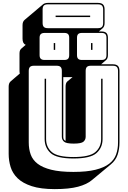

<svg xmlns="http://www.w3.org/2000/svg" viewBox="-20 -1175 886 1329"><path d="M359 134Q262 134 199.5 113.5Q137 93 102 59Q67 25 53.5 -19Q40 -63 40 -110V-575Q40 -588 43.5 -597Q47 -606 54 -612L117 -666Q116 -670 115.5 -674.5Q115 -679 115 -684V-805Q115 -818 118.5 -826Q122 -834 128 -839L158 -865Q147 -869 141.5 -879.5Q136 -890 136 -907V-1000Q136 -1013 139.5 -1022Q143 -1031 150 -1037L279 -1146Q284 -1150 292.5 -1152.5Q301 -1155 311 -1155H658Q682 -1155 693 -1144Q704 -1133 704 -1109V-1016Q704 -1003 700.5 -994Q697 -985 690 -979L664 -957H684Q706 -957 716.5 -946.5Q727 -936 727 -914V-793Q727 -781 723.5 -772.5Q720 -764 714 -759L680 -730H761Q785 -730 796 -719Q807 -708 807 -684V-189Q807 -143 794 -104Q781 -65 747 -37L617 71Q582 101 520 117.5Q458 134 359 134ZM658 -980Q677 -980 685.5 -988.5Q694 -997 694 -1016V-1109Q694 -1128 685.5 -1136.5Q677 -1145 658 -1145H311Q292 -1145 283.5 -1136.5Q275 -1128 275 -1109V-1016Q275 -997 283.5 -988.5Q292 -980 311 -980ZM365 -1067H604V-1057H365ZM426 -760Q443 -760 451 -768Q459 -776 459 -793V-914Q459 -931 451 -939Q443 -947 426 -947H288Q271 -947 262.5 -939Q254 -931 254 -914V-793Q254 -776 262.5 -768Q271 -760 288 -760ZM684 -760Q701 -760 709 -768Q717 -776 717 -793V-914Q717 -931 709 -939Q701 -947 684 -947H546Q529 -947 521 -939Q513 -931 513 -914V-793Q513 -776 521 -768Q529 -760 546 -760ZM362 -830H352V-877H362ZM620 -830H610V-877H620ZM797 -189V-684Q797 -703 788.5 -711.5Q780 -720 761 -720H609Q590 -720 581.5 -711.5Q573 -703 573 -684V-228Q573 -208 558 -194.5Q543 -181 490 -181Q438 -181 423 -194.5Q408 -208 408 -228V-684Q408 -703 399.5 -711.5Q391 -720 372 -720H215Q196 -720 187.5 -711.5Q179 -703 179 -684V-189Q179 -143 192.5 -105.5Q206 -68 240.5 -41.5Q275 -15 335 0Q395 15 488 15Q581 15 641 0Q701 -15 735.5 -41.5Q770 -68 783.5 -105.5Q797 -143 797 -189ZM434 -200V-575Q434 -588 437 -597Q440 -606 446 -611L447 -612L482 -641H418V-228Q418 -219 421 -211.5Q424 -204 434 -200ZM289 -630H299V-213Q299 -157 338.5 -122.5Q378 -88 489 -88Q600 -88 640 -122.5Q680 -157 680 -213V-630H690V-213Q690 -153 648 -115.5Q606 -78 489 -78Q372 -78 330.5 -115.5Q289 -153 289 -213Z"/></svg>

Font: Bungee Shade
Style: Regular
Weight: 400
Designer: David Jonathan Ross
Foundry: David Jonathan Ross
Version: Version 1.001;PS 1.0;hotconv 1.0.72;makeotf.lib2.5.5900